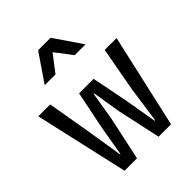

<svg xmlns="http://www.w3.org/2000/svg" viewBox="-227 -927 1053 1053"><g transform="rotate(-45 299.5 -401.0)"><path d="M216.5 0H120L-3.5 -545.5H89L134 -282.5L166 -81H169L200 -261.5L244 -476.5H356.5L399 -261.5L430.5 -77L434.5 -77.5L463.5 -282L511.5 -545.5H603.5L480.5 0H384L329 -254L302.5 -416.5H298L271 -253.5ZM226 -641.5H142L252 -802.5H349L459 -641.5H375L300.5 -739Z"/></g></svg>

Font: SplineSansMono30
Style: Regular
Weight: 400
Designer: Eben Sorkin, Mirko Velimirovic
Foundry: Sorkin Type
Version: Version 1.000